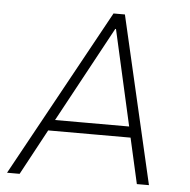

<svg xmlns="http://www.w3.org/2000/svg" viewBox="-51 -756 796 806"><g transform="rotate(5 347.0 -352.5)"><path d="M8 0 395 -705H443L606 0H555L509 -204L537 -192H142L171 -204L61 0ZM408 -641 184 -228 166 -238H529L504 -228L411 -641Z"/></g></svg>

Font: Nunito Sans 7pt SemiCondensed ExtraLight
Style: Italic
Weight: 250
Width: 4
Italic angle: -9°
Designer: Vernon Adams
Foundry: Vernon Adams
Version: Version 3.101;gftools[0.9.27]